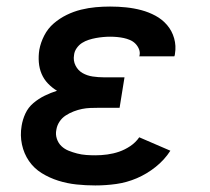

<svg xmlns="http://www.w3.org/2000/svg" viewBox="-20 -558 640 586"><path d="M271 8Q242 8 213.5 5Q185 2 158 -6.5Q131 -15 107.5 -29.5Q84 -44 68.5 -66.5Q53 -89 47 -117Q41 -145 46 -174Q49 -193 57.5 -211.5Q66 -230 82 -243.5Q98 -257 116.5 -266Q135 -275 154 -281Q139 -290 126.5 -303Q114 -316 107 -332.5Q100 -349 98.5 -368Q97 -387 100 -406Q104 -428 115 -449.5Q126 -471 144 -486.5Q162 -502 183.5 -512.5Q205 -523 227.5 -528.5Q250 -534 272 -536Q294 -538 316 -538Q341 -538 365 -535.5Q389 -533 411.5 -527Q434 -521 454.5 -510Q475 -499 490 -481.5Q505 -464 511.5 -441Q518 -418 514 -394Q514 -392 513.5 -390Q513 -388 512 -386H405Q405 -387 405.5 -387.5Q406 -388 406 -389Q408 -399 404 -408.5Q400 -418 393 -425Q386 -432 376.5 -436Q367 -440 357.5 -442Q348 -444 337.5 -445Q327 -446 316 -446Q306 -446 295 -445Q284 -444 273 -442Q262 -440 251 -436.5Q240 -433 230.5 -427Q221 -421 214 -411Q207 -401 206 -390Q203 -373 210.5 -358Q218 -343 232 -335Q246 -327 263 -324.5Q280 -322 297 -322H360L345 -229H282Q269 -229 256 -228.5Q243 -228 230.5 -225.5Q218 -223 205 -218Q192 -213 180.5 -205.5Q169 -198 161.5 -186.5Q154 -175 152 -162Q149 -148 153.5 -134.5Q158 -121 167.5 -112Q177 -103 189.5 -98Q202 -93 215.5 -89.5Q229 -86 243 -85Q257 -84 271 -84Q289 -84 307.5 -86.5Q326 -89 343.5 -95Q361 -101 377.5 -112Q394 -123 405 -139L500 -98Q482 -70 455 -48.5Q428 -27 397.5 -14Q367 -1 335 3.5Q303 8 271 8Z"/></svg>

Font: Iosevka Curly Slab SmBdEx
Style: Italic
Weight: 600
Width: 7
Italic angle: -9°
Monospace: yes
Designer: Belleve Invis
Foundry: Belleve Invis
Version: Version 11.1.0; ttfautohint (v1.8.3)